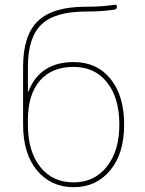

<svg xmlns="http://www.w3.org/2000/svg" viewBox="-20 -768 602 798"><path d="M96 -270V-250Q96 -139 147 -74.5Q198 -10 286 -10Q372 -10 424 -75.5Q476 -141 476 -250Q476 -361 425 -425.5Q374 -490 286 -490Q195 -490 145.5 -432.5Q96 -375 96 -270ZM76 -250V-490Q76 -622 138 -681Q200 -740 336 -740Q403 -740 456 -748Q466 -750 466 -740Q466 -730 456 -728Q404 -720 336 -720Q208 -720 152 -666Q96 -612 96 -490V-389Q96 -388 97 -388Q99 -388 99 -390Q147 -510 286 -510Q383 -510 439.5 -440Q496 -370 496 -250Q496 -130 438 -60Q380 10 286 10Q192 10 134 -59.5Q76 -129 76 -250Z"/></svg>

Font: Rounded Mplus 1c Thin
Style: Regular
Weight: 250
Version: Version 1.059.20150529